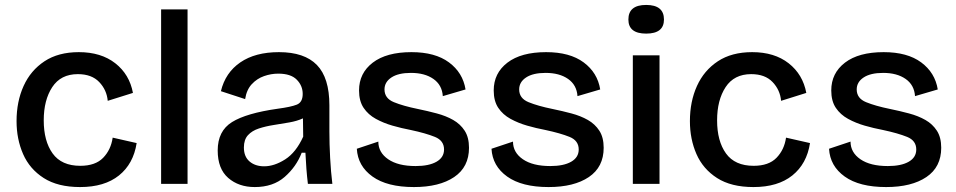

<svg xmlns="http://www.w3.org/2000/svg" viewBox="-20 -744 3869 777"><path d="M304 13Q214 13 157 -23.5Q100 -60 73.5 -120.5Q47 -181 47 -254Q47 -333 75.5 -396Q104 -459 160 -496Q216 -533 299 -533Q389 -533 446.5 -488Q504 -443 518 -368L416 -336Q412 -380 381.5 -412Q351 -444 295 -444Q226 -444 191.5 -391.5Q157 -339 157 -257Q157 -173 193 -123Q229 -73 305 -73Q366 -73 397.5 -105.5Q429 -138 436 -187L533 -165Q520 -81 461.5 -34Q403 13 304 13Z M632 0V-706H739V0Z M1011 13Q946 13 903.5 -24Q861 -61 861 -135Q861 -214 919 -250Q977 -286 1104 -304Q1157 -311 1181 -320.5Q1205 -330 1205 -364Q1205 -397 1181 -421.5Q1157 -446 1106 -446Q1077 -446 1048.5 -436Q1020 -426 999 -403.5Q978 -381 972 -343L874 -375Q892 -450 952.5 -491.5Q1013 -533 1109 -533Q1212 -533 1262.5 -481Q1313 -429 1313 -318V-212Q1313 -162 1316 -105.5Q1319 -49 1325 0H1226Q1219 -58 1216 -126H1201Q1179 -69 1132 -28Q1085 13 1011 13ZM1049 -71Q1090 -71 1134 -99Q1178 -127 1207 -191L1206 -265Q1182 -254 1150.5 -248.5Q1119 -243 1087 -238Q1055 -233 1027.5 -224Q1000 -215 983.5 -197Q967 -179 967 -147Q967 -110 990 -90.5Q1013 -71 1049 -71Z M1655 13Q1547 13 1487.5 -29.5Q1428 -72 1424 -142L1511 -171Q1511 -127 1551 -99.5Q1591 -72 1662 -72Q1716 -72 1746.5 -89.5Q1777 -107 1777 -139Q1777 -175 1740 -190Q1703 -205 1642 -218Q1605 -225 1568.5 -235.5Q1532 -246 1501 -263Q1470 -280 1451.5 -307.5Q1433 -335 1433 -378Q1433 -448 1488.5 -490.5Q1544 -533 1645 -533Q1741 -533 1797 -491.5Q1853 -450 1864 -382L1772 -355Q1769 -400 1734 -424.5Q1699 -449 1643 -449Q1592 -449 1564 -430.5Q1536 -412 1536 -382Q1536 -346 1574 -330.5Q1612 -315 1671 -303Q1710 -295 1747.5 -285Q1785 -275 1814 -258.5Q1843 -242 1860.5 -215Q1878 -188 1878 -146Q1878 -68 1818 -27.5Q1758 13 1655 13Z M2200 13Q2092 13 2032.5 -29.5Q1973 -72 1969 -142L2056 -171Q2056 -127 2096 -99.5Q2136 -72 2207 -72Q2261 -72 2291.5 -89.5Q2322 -107 2322 -139Q2322 -175 2285 -190Q2248 -205 2187 -218Q2150 -225 2113.5 -235.5Q2077 -246 2046 -263Q2015 -280 1996.5 -307.5Q1978 -335 1978 -378Q1978 -448 2033.5 -490.5Q2089 -533 2190 -533Q2286 -533 2342 -491.5Q2398 -450 2409 -382L2317 -355Q2314 -400 2279 -424.5Q2244 -449 2188 -449Q2137 -449 2109 -430.5Q2081 -412 2081 -382Q2081 -346 2119 -330.5Q2157 -315 2216 -303Q2255 -295 2292.5 -285Q2330 -275 2359 -258.5Q2388 -242 2405.5 -215Q2423 -188 2423 -146Q2423 -68 2363 -27.5Q2303 13 2200 13Z M2541 0V-520H2649V0ZM2595 -608Q2523 -608 2523 -665Q2523 -724 2595 -724Q2667 -724 2667 -665Q2667 -608 2595 -608Z M3029 13Q2939 13 2882 -23.5Q2825 -60 2798.5 -120.5Q2772 -181 2772 -254Q2772 -333 2800.5 -396Q2829 -459 2885 -496Q2941 -533 3024 -533Q3114 -533 3171.5 -488Q3229 -443 3243 -368L3141 -336Q3137 -380 3106.5 -412Q3076 -444 3020 -444Q2951 -444 2916.5 -391.5Q2882 -339 2882 -257Q2882 -173 2918 -123Q2954 -73 3030 -73Q3091 -73 3122.5 -105.5Q3154 -138 3161 -187L3258 -165Q3245 -81 3186.5 -34Q3128 13 3029 13Z M3566 13Q3458 13 3398.5 -29.5Q3339 -72 3335 -142L3422 -171Q3422 -127 3462 -99.5Q3502 -72 3573 -72Q3627 -72 3657.5 -89.5Q3688 -107 3688 -139Q3688 -175 3651 -190Q3614 -205 3553 -218Q3516 -225 3479.5 -235.5Q3443 -246 3412 -263Q3381 -280 3362.5 -307.5Q3344 -335 3344 -378Q3344 -448 3399.5 -490.5Q3455 -533 3556 -533Q3652 -533 3708 -491.5Q3764 -450 3775 -382L3683 -355Q3680 -400 3645 -424.5Q3610 -449 3554 -449Q3503 -449 3475 -430.5Q3447 -412 3447 -382Q3447 -346 3485 -330.5Q3523 -315 3582 -303Q3621 -295 3658.5 -285Q3696 -275 3725 -258.5Q3754 -242 3771.5 -215Q3789 -188 3789 -146Q3789 -68 3729 -27.5Q3669 13 3566 13Z"/></svg>

Font: Bricolage Grotesque 12pt Medium
Style: Regular
Weight: 500
Designer: Mathieu Triay
Foundry: Atelier Triay
Version: Version 1.001; ttfautohint (v1.8.4.7-5d5b);gftools[0.9.33.de